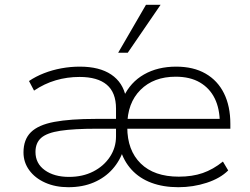

<svg xmlns="http://www.w3.org/2000/svg" viewBox="-20 -773 1042 801"><path d="M265 8Q211 8 168.5 -11Q126 -30 102 -63Q78 -96 78 -137Q78 -191 109 -221.5Q140 -252 206.5 -264.5Q273 -277 380 -277H477V-236H383Q288 -236 232 -227.5Q176 -219 152 -198Q128 -177 128 -139Q128 -91 167 -63Q206 -35 268 -35Q325 -35 369 -57.5Q413 -80 438.5 -118.5Q464 -157 464 -204V-320Q464 -387 425.5 -419.5Q387 -452 312 -452Q260 -452 212.5 -438Q165 -424 122 -395L101 -435Q129 -454 163.5 -467.5Q198 -481 236 -488Q274 -495 313 -495Q395 -495 444 -462Q493 -429 505 -368H495Q524 -430 581 -462.5Q638 -495 715 -495Q787 -495 837.5 -466Q888 -437 914.5 -383.5Q941 -330 941 -256V-236H494V-277H918L897 -259Q897 -319 876 -362Q855 -405 814 -429Q773 -453 713 -453Q621 -453 566 -398Q511 -343 511 -249V-242Q511 -146 567 -91Q623 -36 726 -36Q782 -36 825.5 -51Q869 -66 910 -99L932 -62Q899 -29 842.5 -10.5Q786 8 724 8Q661 8 611.5 -10.5Q562 -29 529 -65Q496 -101 482 -150H496Q481 -103 449.5 -67.5Q418 -32 371.5 -12Q325 8 265 8ZM473 -553 589 -753H650L513 -553Z"/></svg>

Font: Nunito Sans 10pt SemiExpanded ExtraLight
Style: Regular
Weight: 250
Width: 6
Designer: Vernon Adams
Foundry: Vernon Adams
Version: Version 3.101;gftools[0.9.27]